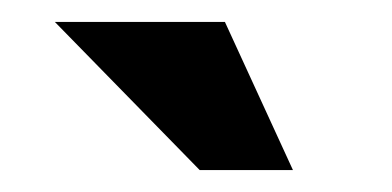

<svg xmlns="http://www.w3.org/2000/svg" viewBox="-20 -644 357 175"><path d="M30 -624H185L247 -489H162Z"/></svg>

Font: Reem Kufi Fun
Style: Bold
Weight: 700
Designer: Khaled Hosny
Version: Version 1.005